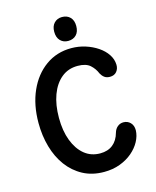

<svg xmlns="http://www.w3.org/2000/svg" viewBox="-132 -989 887 1094"><g transform="rotate(-15 311.0 -442.5)"><path d="M345 15Q275 15 221 -14Q167 -43 130 -93Q93 -143 74 -209.5Q55 -276 55 -351Q55 -457 91.5 -539Q128 -621 193.5 -668Q259 -715 345 -715Q388 -715 427.5 -702.5Q467 -690 499 -668.5Q531 -647 550 -618.5Q569 -590 570 -558Q571 -534 557 -517Q543 -500 517 -500Q497 -500 484.5 -509.5Q472 -519 464 -534Q452 -564 427.5 -586Q403 -608 354 -608Q298 -608 258 -575Q218 -542 196.5 -484Q175 -426 175 -349Q175 -272 197 -214.5Q219 -157 258 -125Q297 -93 351 -93Q396 -93 425.5 -116.5Q455 -140 467 -184Q473 -205 488 -217.5Q503 -230 523 -230Q547 -230 563.5 -213.5Q580 -197 580 -168Q579 -135 561.5 -102.5Q544 -70 513 -43.5Q482 -17 439.5 -1Q397 15 345 15ZM340 -759Q312 -759 294 -777.5Q276 -796 276 -830Q276 -863 294 -881.5Q312 -900 340 -900Q370 -900 388 -881.5Q406 -863 406 -830Q406 -796 388 -777.5Q370 -759 340 -759Z"/></g></svg>

Font: National Park SemiBold
Style: Regular
Weight: 600
Designer: Andrea Herstowski, Ben Hoepner
Version: Version 1.009